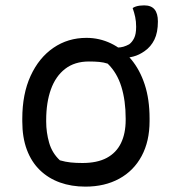

<svg xmlns="http://www.w3.org/2000/svg" viewBox="-20 -684 640 715"><path d="M302 -543Q350 -543 393 -522.5Q436 -502 468.5 -463Q501 -424 519 -369Q537 -314 537 -243V-233Q537 -158 507.5 -103Q478 -48 424 -18.5Q370 11 298 11Q246 11 203 -4.5Q160 -20 128.5 -50.5Q97 -81 80 -126.5Q63 -172 63 -232V-242Q63 -334 94 -401.5Q125 -469 179 -506Q233 -543 302 -543ZM311 -455Q258 -455 222.5 -427.5Q187 -400 169.5 -351Q152 -302 152 -237V-231Q152 -191 163 -152.5Q174 -114 203 -87Q224 -81 243.5 -79Q263 -77 287 -77Q342 -77 377.5 -96Q413 -115 430.5 -151Q448 -187 448 -237V-243Q448 -309 432 -361Q416 -413 381 -447Q366 -452 349 -453.5Q332 -455 311 -455ZM474 -654Q480 -658 486.5 -660Q493 -662 500.5 -663Q508 -664 517 -664Q543 -664 555.5 -649Q568 -634 568 -604Q568 -563 555 -536.5Q542 -510 519 -494Q498 -479 476.5 -473.5Q455 -468 436 -468Q433 -468 430 -468Q427 -468 424 -468Q421 -468 418 -468Q418 -473 418 -477Q418 -481 418 -485.5Q418 -490 418 -495.5Q418 -501 418 -507Q429 -507 439.5 -510Q450 -513 461 -519Q472 -527 479.5 -542Q487 -557 487 -584Q487 -604 483.5 -620.5Q480 -637 474 -654Z"/></svg>

Font: Recursive Monospace Casual
Style: Regular
Weight: 400
Version: Version 1.047